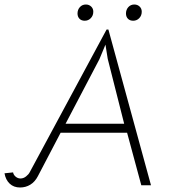

<svg xmlns="http://www.w3.org/2000/svg" viewBox="-30 -823 802 852"><path d="M-10 -54 28 -58Q30 -47 39.5 -39Q49 -31 61 -31Q74 -31 85.5 -40Q97 -49 102 -59L443 -692H451L640 -1H597L534 -234H239L138 -41Q125 -16 104.5 -3.5Q84 9 59 9Q31 9 13 -8Q-5 -25 -10 -54ZM521 -274 448 -562 438 -625 411 -560 261 -274ZM314 -763Q314 -780 324.5 -791.5Q335 -803 351 -803Q365 -803 374.5 -794Q384 -785 384 -771Q384 -754 373 -742.5Q362 -731 346 -731Q331 -731 322.5 -740Q314 -749 314 -763ZM529 -763Q529 -780 539.5 -791.5Q550 -803 566 -803Q580 -803 589.5 -794Q599 -785 599 -771Q599 -754 588 -742.5Q577 -731 561 -731Q546 -731 537.5 -740Q529 -749 529 -763Z"/></svg>

Font: Bellota Light
Style: Italic
Weight: 300
Italic angle: -7.5°
Designer: Kemie Guaida
Foundry: Kemie Guaida
Version: Version 4.001